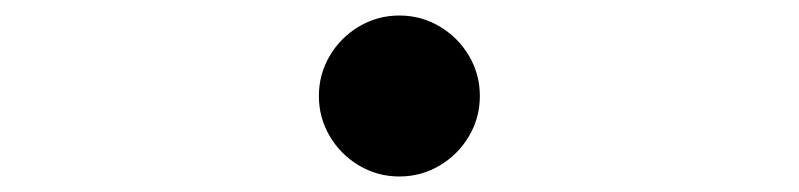

<svg xmlns="http://www.w3.org/2000/svg" viewBox="-20 -505 1040 250"><path d="M604.8 -380Q604.8 -351.6 590.6 -327.6Q576.4 -303.6 552.4 -289.4Q528.4 -275.2 500 -275.2Q471.6 -275.2 447.6 -289.4Q423.6 -303.6 409.4 -327.6Q395.2 -351.6 395.2 -380Q395.2 -408.4 409.4 -432.4Q423.6 -456.4 447.6 -470.6Q471.6 -484.8 500 -484.8Q528.4 -484.8 552.4 -470.6Q576.4 -456.4 590.6 -432.4Q604.8 -408.4 604.8 -380Z"/></svg>

Font: 寒蝉端黑体 Light
Style: Regular
Weight: 300
Designer: ChillDuanSans {Warren2060}; 
Source Han Sans {Ryoko NISHIZUKA 西塚涼子 (kana, bopomofo & ideographs); Paul D. Hunt (Latin, G
Foundry: ChillType&Adobe
Version: Version 1.300;Glyphs 3.3 (3306)